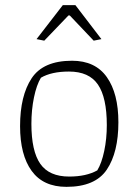

<svg xmlns="http://www.w3.org/2000/svg" viewBox="-20 -717 538 746"><path d="M122 -565 224 -697H273L374 -565L344 -559L251 -657H246L152 -559ZM58 -227Q58 -345 103 -413Q148 -481 260 -481Q350 -481 395 -417.5Q440 -354 440 -242Q440 -125 395 -58Q350 9 238 9Q148 9 103 -53Q58 -115 58 -227ZM358 -55Q375 -83 385 -130.5Q395 -178 395 -231Q395 -338 360.5 -388.5Q326 -439 248 -439Q180 -439 139 -415Q122 -387 112 -338.5Q102 -290 102 -236Q102 -130 136.5 -80.5Q171 -31 249 -31Q315 -31 358 -55Z"/></svg>

Font: Athiti Light
Style: Regular
Weight: 300
Designer: CadsonDemak Team
Foundry: CadsonDemak
Version: Version 1.032